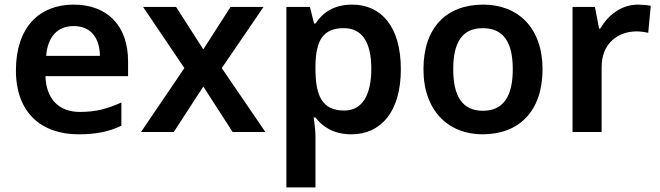

<svg xmlns="http://www.w3.org/2000/svg" viewBox="-20 -572 2858 832"><path d="M299 -552C149 -552 49 -452 49 -267C49 -82 161 10 320 10C400 10 452 -2 506 -27V-128C447 -101 396 -87 326 -87C234 -87 180 -144 177 -242H535V-306C535 -461 445 -552 299 -552ZM299 -459C376 -459 412 -405 413 -330H180C187 -415 231 -459 299 -459Z M779 -277 591 0H733L861 -197L988 0H1130L941 -277L1122 -542H979L861 -358L743 -542H600Z M1506 -552C1424 -552 1377 -515 1347 -470H1341L1323 -542H1221V240H1347V20C1347 -6 1343 -38 1339 -63H1347C1376 -25 1423 10 1503 10C1630 10 1717 -87 1717 -272C1717 -457 1632 -552 1506 -552ZM1470 -450C1551 -450 1589 -386 1589 -274C1589 -162 1551 -93 1472 -93C1376 -93 1347 -157 1347 -273V-289C1349 -397 1380 -450 1470 -450Z M2331 -272C2331 -452 2224 -552 2074 -552C1914 -552 1815 -452 1815 -272C1815 -92 1923 10 2071 10C2231 10 2331 -92 2331 -272ZM1944 -272C1944 -387 1982 -450 2072 -450C2163 -450 2202 -387 2202 -272C2202 -157 2163 -92 2073 -92C1982 -92 1944 -157 1944 -272Z M2745 -552C2671 -552 2614 -505 2581 -448H2576L2558 -542H2461V0H2587V-281C2587 -386 2660 -436 2739 -436C2754 -436 2776 -433 2789 -430L2800 -547C2785 -550 2762 -552 2745 -552Z"/></svg>

Font: Noto Sans Tai Tham SemiBold
Style: Regular
Weight: 600
Designer: Monotype Design Team 2013. Revised by David WIlliams 2020
Foundry: Monotype Imaging Inc.
Version: Version 2.002